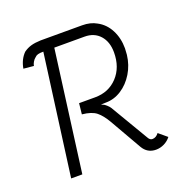

<svg xmlns="http://www.w3.org/2000/svg" viewBox="-124 -806 931 937"><g transform="rotate(-20 342.0 -337.0)"><path d="M131 -614Q124 -609 117.5 -598Q111 -587 110 -578L57 -583Q65 -629 94 -658Q112 -671 132.5 -677Q153 -683 183 -684H399Q442 -684 473 -666Q513 -645 535 -602.5Q557 -560 557 -507Q557 -496 555 -474Q549 -423 523.5 -381Q498 -339 460 -314.5Q422 -290 379 -290L353 -289L362 -285Q369 -283 379.5 -273.5Q390 -264 395 -256L511 -60Q519 -45 532 -45Q551 -45 565 -64L608 -28Q594 -10 573.5 0Q553 10 531 10Q486 10 463 -30L369 -194Q347 -232 323 -251.5Q299 -271 249 -276L255 -332H338Q409 -332 454.5 -380.5Q500 -429 500 -507Q500 -562 470.5 -595Q441 -628 391 -628H234L151 0H93L177 -628Q158 -628 148 -625Q138 -622 131 -614Z"/></g></svg>

Font: Bellota
Style: Italic
Weight: 400
Italic angle: -7.5°
Designer: Kemie Guaida
Foundry: Kemie Guaida
Version: Version 4.001